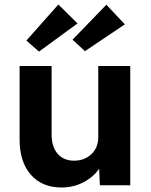

<svg xmlns="http://www.w3.org/2000/svg" viewBox="-20 -822 670 852"><path d="M253 10Q167 10 117 -46.5Q67 -103 67 -203V-529H209V-226Q209 -171 235.5 -140Q262 -109 309 -109Q355 -109 385.5 -138Q416 -167 416 -212V-529H558V0H423L420 -73Q393 -35 349 -12.5Q305 10 253 10ZM153 -593 97 -642 239 -802 324 -718ZM357 -595 302 -646 452 -801 534 -714Z"/></svg>

Font: Lexend Deca SemiBold
Style: Regular
Weight: 600
Designer: Bonnie Shaver-Troup, Thomas Jockin
Foundry: Lexend
Version: Version 1.008; ttfautohint (v1.8.4.7-5d5b)